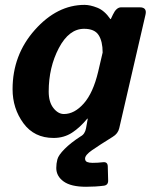

<svg xmlns="http://www.w3.org/2000/svg" viewBox="-20 -542 615 768"><path d="M30.3 -185.1Q30.3 -322.3 119.4 -422.4Q208.5 -522.5 318.4 -522.5Q340.3 -522.5 369.1 -511.2Q397.9 -500 421.4 -465.8H423.3L431.6 -483.4Q445.3 -512.7 464.4 -512.7H539.1Q568.8 -512.7 562 -483.4L457 -29.3Q452.1 -7.3 430.7 5.4Q376.5 39.1 348.4 58.6Q320.3 78.1 320.3 92.3Q320.3 102.5 328.6 106Q336.9 109.4 350.1 109.4Q371.6 109.4 391.6 106.9Q410.6 104.5 411.1 123.5L412.6 179.7Q413.1 198.2 396 200.7Q362.3 205.1 324.2 205.1Q263.7 205.1 234.4 183.8Q205.1 162.6 205.1 129.9Q205.1 112.3 209.5 95.5Q213.9 78.6 238.3 54Q262.7 29.3 302.7 3.4Q319.8 -5.4 324.2 -29.3L331.1 -67.4H329.1Q300.3 -32.2 268.1 -11.2Q235.8 9.8 194.3 9.8Q116.7 9.8 73.5 -49.3Q30.3 -108.4 30.3 -185.1ZM174.8 -175.8Q174.8 -133.8 193.6 -109.9Q212.4 -85.9 235.8 -85.9Q277.8 -85.9 315.2 -128.2Q352.5 -170.4 372.6 -254.9L390.6 -332Q390.6 -376.5 374.5 -401.6Q358.4 -426.8 316.4 -426.8Q255.9 -426.8 215.3 -349.6Q174.8 -272.5 174.8 -175.8Z"/></svg>

Font: Istok
Style: Bold Italic
Weight: 700
Italic angle: -13°
Designer: Andrey V. Panov
Foundry: Andrey V. Panov
Version: Version 1.0.3